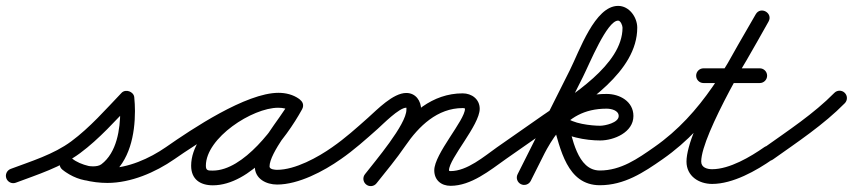

<svg xmlns="http://www.w3.org/2000/svg" viewBox="-45 -597 2896 652"><path d="M8.8 23.4C8.8 23.4 8.8 23.4 8.8 23.4C82.9 -4.4 162.8 -29.4 226.9 -76.9C292.5 -125.5 347.8 -188.3 404.1 -247.2C410.8 -254.2 399.6 -262.7 386.9 -267.1C374.3 -271.5 360.2 -271.7 361.1 -262C362.5 -248 363.3 -234.1 363.3 -220C363.3 -158.5 351.7 -78.5 299 -39C291.5 -33.4 279.9 -32.1 270.8 -32.1C244.6 -32.1 218.8 -43.5 198.6 -59.6C185.6 -69.8 171.4 -65.4 163.6 -55.7C155.8 -46.1 154.3 -31.2 167.1 -20.7C206.6 11.9 269.9 24.2 319.8 24.2C399.4 24.2 482.5 -11.5 547.3 -56.5C558.6 -64.3 561.4 -79.9 553.5 -91.3C545.7 -102.6 530.1 -105.4 518.7 -97.5C462.5 -58.5 389 -25.8 319.8 -25.8C282 -25.8 229.1 -34.3 198.9 -59.3C186.2 -69.8 171.8 -65.2 163.9 -55.5C156 -45.7 154.5 -30.7 167.4 -20.4C196.6 2.7 233.3 17.9 270.8 17.9C291.1 17.9 312.5 13.3 329 1C395.6 -48.9 413.3 -141.5 413.3 -220C413.3 -235.8 412.4 -251.3 410.9 -267C409.9 -276.6 402.5 -283.8 393.7 -286.9C384.9 -289.9 374.6 -288.8 367.9 -281.8C313.6 -225 260.4 -164 197.1 -117.1C137 -72.5 60.7 -49.5 -8.8 -23.4C-21.7 -18.5 -28.3 -4.1 -23.4 8.8C-18.5 21.7 -4.1 28.3 8.8 23.4Z M512.5 -62.7C520.4 -51.4 536 -48.6 547.3 -56.5C620.4 -107.5 810.3 -231.8 900.6 -231.8C914.8 -231.8 929.8 -229 941.5 -220.7C954.4 -211.4 968 -217.9 975 -228.8C982 -239.6 982.3 -254.7 968.5 -262.6C945.6 -275.9 926.4 -281.1 899.3 -281.1C783.7 -281.1 604.1 -157.8 604.1 -34.2C604.1 11.8 634.8 32.3 677.7 32.3C804.6 32.3 926 -125.6 980.9 -226C988.9 -240.6 982 -253.9 971 -259.9C960 -265.9 945.1 -264.6 937.1 -250C902.3 -186.6 820.3 -102.8 820.3 -31.6C820.3 10.3 859 29.7 896 29.7C968.6 29.7 1054.4 -15.6 1112.4 -56.6C1123.7 -64.5 1126.4 -80.1 1118.4 -91.4C1110.5 -102.7 1094.9 -105.4 1083.6 -97.4C1034.6 -62.8 957.5 -20.3 896 -20.3C889.3 -20.3 870.3 -21.5 870.3 -31.6C870.3 -77.9 954.4 -177.5 980.9 -226C988.9 -240.6 982 -253.9 971 -259.9C960 -265.9 945.1 -264.6 937.1 -250C892.4 -168.3 782.2 -17.7 677.7 -17.7C661.9 -17.7 654.1 -17.3 654.1 -34.2C654.1 -129.1 812.3 -231.1 899.3 -231.1C917.8 -231.1 928.4 -228.1 943.5 -219.4C957.2 -211.4 970.4 -217.3 977 -227.5C983.6 -237.6 983.4 -252.1 970.5 -261.3C950.2 -275.8 925.3 -281.8 900.6 -281.8C790.6 -281.8 606.4 -158.7 518.7 -97.5C507.4 -89.6 504.6 -74 512.5 -62.7Z M1077.4 -62.8C1085.3 -51.4 1100.9 -48.6 1112.2 -56.4C1156.8 -87.3 1197.2 -123.5 1237.6 -159.4C1255.2 -175.1 1310.2 -231.3 1334.7 -231.3C1335.5 -231.3 1335.1 -229.1 1335.1 -224.4C1335.1 -174.3 1228.9 -49.9 1194.3 -5.3C1185.8 5.6 1187.8 21.3 1198.7 29.7C1209.6 38.2 1225.3 36.2 1233.7 25.3C1233.7 25.3 1233.7 25.3 1233.7 25.3C1278 -31.5 1385.1 -154.7 1385.1 -224.4C1385.1 -254.2 1367 -281.3 1334.7 -281.3C1289.6 -281.3 1235.9 -224.8 1204.4 -196.8C1165.5 -162.2 1126.6 -127.2 1083.8 -97.6C1072.4 -89.7 1069.6 -74.1 1077.4 -62.8ZM1233.5 25.6C1233.5 25.6 1233.5 25.6 1233.5 25.6C1266.9 -16.3 1301.4 -57.7 1331.6 -101.9C1377.3 -168.6 1440.3 -230 1526.2 -230C1529.2 -230 1534 -229.8 1534 -227.5C1534 -188.8 1429.7 -74.4 1429.7 -18.6C1429.7 14.3 1452.9 34 1485 34C1554.7 34 1618.1 -18 1672.5 -56.6C1683.7 -64.6 1686.4 -80.2 1678.4 -91.5C1670.4 -102.7 1654.8 -105.4 1643.5 -97.4C1643.5 -97.4 1643.5 -97.4 1643.5 -97.4C1599 -65.8 1541.4 -16 1485 -16C1480 -16 1479.7 -17.8 1479.7 -18.6C1479.7 -58.5 1584 -172.1 1584 -227.5C1584 -260.2 1557 -280 1526.2 -280C1422.8 -280 1345.8 -211.2 1290.4 -130.1C1260.8 -86.9 1227.1 -46.5 1194.5 -5.6C1185.8 5.2 1187.6 20.9 1198.4 29.5C1209.2 38.2 1224.9 36.4 1233.5 25.6Z M1637.5 -62.7C1645.4 -51.4 1661 -48.6 1672.3 -56.5C1725.5 -93.6 1778.6 -130.7 1831.8 -167.9C1831.8 -167.9 1831.8 -167.9 1831.8 -167.9C1831.8 -167.9 1831.8 -167.9 1831.8 -167.9C1939.5 -243.3 2119 -352.6 2119 -503C2119 -538.4 2091.9 -577 2054 -577C1974.8 -577 1922.7 -423.7 1889.8 -358.2C1830.8 -240.5 1771.7 -122.9 1712.7 -5.2C1706.5 7.1 1711.4 22.2 1723.8 28.3C1736.1 34.5 1751.2 29.6 1757.3 17.2C1757.3 17.2 1757.3 17.2 1757.3 17.2C1816.4 -100.5 1875.4 -218.1 1934.5 -335.8C1956.9 -380.4 2016.2 -527 2054 -527C2062.7 -527 2069 -509.9 2069 -503C2069 -376.4 1892.3 -271.2 1803.2 -208.8C1803.2 -208.8 1803.2 -208.8 1803.2 -208.8C1803.2 -208.8 1803.2 -208.9 1803.2 -208.9C1750 -171.7 1696.9 -134.6 1643.7 -97.5C1632.4 -89.6 1629.6 -74 1637.5 -62.7ZM1723.7 28.3C1736 34.5 1751 29.7 1757.3 17.3C1817.2 -100.2 1860.7 -228 2015 -228C2030.4 -228 2056 -222.4 2056 -203C2056 -180.2 2009.5 -170 1993 -170C1963.4 -170 1896.4 -177.2 1875.7 -200.6C1867.1 -210.3 1854.5 -210.7 1845.1 -205.5C1835.7 -200.2 1829.3 -189.4 1833 -176.9C1858 -92.4 1879.9 32 1992 32C2075.1 32 2140.1 -10.9 2205.3 -56.5C2216.6 -64.4 2219.4 -80 2211.5 -91.3C2203.6 -102.6 2188 -105.4 2176.7 -97.5C2176.7 -97.5 2176.7 -97.5 2176.7 -97.5C2120.6 -58.2 2063.7 -18 1992 -18C1914.4 -18 1898.4 -132 1881 -191.1C1877.3 -203.6 1862.3 -202.6 1850.4 -196C1838.4 -189.4 1829.6 -177.2 1838.3 -167.4C1870.3 -131.2 1946.9 -120 1993 -120C2040 -120 2106 -147.7 2106 -203C2106 -252.7 2059.4 -278 2015 -278C1836.2 -278 1782.4 -142.2 1712.7 -5.3C1706.5 7 1711.3 22 1723.7 28.3Z M2170.5 -62.7C2178.4 -51.4 2194 -48.6 2205.3 -56.5C2376.8 -176.2 2464 -345.6 2564.8 -523.7C2573 -538.2 2566.2 -551.6 2555.3 -557.8C2544.4 -563.9 2529.4 -562.8 2521.2 -548.3C2467.1 -452.7 2286.2 -156.9 2286.2 -48.3C2286.2 0.8 2327.9 27.6 2373.3 27.6C2443.8 27.6 2523.4 -17.3 2579.3 -56.5C2590.6 -64.4 2593.4 -80 2585.5 -91.3C2577.6 -102.6 2562 -105.4 2550.7 -97.5C2503.9 -64.7 2432.6 -22.4 2373.3 -22.4C2356.3 -22.4 2336.2 -28 2336.2 -48.3C2336.2 -140.3 2518 -441 2564.8 -523.7C2573 -538.2 2566.2 -551.6 2555.3 -557.8C2544.4 -563.9 2529.4 -562.8 2521.2 -548.3C2424.6 -377.5 2341.2 -212.3 2176.7 -97.5C2165.4 -89.6 2162.6 -74 2170.5 -62.7ZM2344 -315C2344 -315 2344 -315 2344 -315C2407.7 -315 2471.3 -315 2535 -315C2548.8 -315 2560 -326.2 2560 -340C2560 -353.8 2548.8 -365 2535 -365C2535 -365 2535 -365 2535 -365C2471.3 -365 2407.7 -365 2344 -365C2330.2 -365 2319 -353.8 2319 -340C2319 -326.2 2330.2 -315 2344 -315Z M2544.6 -61.2C2552.6 -49.9 2568.2 -47.3 2579.5 -55.3C2662.9 -114.5 2751.9 -173.4 2823.8 -246.5C2833.5 -256.3 2833.4 -272.1 2823.5 -281.8C2813.7 -291.5 2797.9 -291.4 2788.2 -281.5C2788.2 -281.5 2788.2 -281.5 2788.2 -281.5C2718.4 -210.6 2631.4 -153.6 2550.5 -96C2539.3 -88 2536.6 -72.4 2544.6 -61.2Z"/></svg>

Font: FRB American Cursive Guidelines Semibold
Style: Italic
Weight: 600
Italic angle: -25°
Version: Version 2.0;Modular Font Editor K font №1